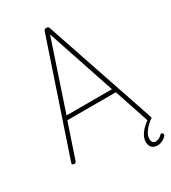

<svg xmlns="http://www.w3.org/2000/svg" viewBox="-382 -1608 1863 2087"><g transform="rotate(-30 550.0 -564.0)"><path d="M70 13Q54 10 50 3Q46 -4 51 -16L516 -1397Q520 -1410 527.5 -1415Q535 -1420 549 -1420Q564 -1420 571 -1415Q578 -1410 582 -1397L1049 -16Q1053 -4 1048 3Q1043 10 1029 13Q1015 15 1008 10.5Q1001 6 996 -10L854 -436H245L102 -10Q97 4 90.5 9.5Q84 15 70 13ZM264 -486H834L549 -1338ZM957 292Q919 292 892 268Q865 244 865 194Q865 167 876 139.5Q887 112 906.5 86Q926 60 952.5 36Q979 12 1011 -9L1049 -8V-2Q1026 15 1002 37.5Q978 60 958.5 84Q939 108 927 133.5Q915 159 915 183Q915 215 928.5 230Q942 245 963 245Q981 245 1002 236Q1023 227 1043 206Q1049 199 1056 198.5Q1063 198 1069 204Q1077 211 1078.5 219Q1080 227 1075 235Q1062 252 1042 265.5Q1022 279 1000 285.5Q978 292 957 292Z"/></g></svg>

Font: Playwrite BE WAL ExtraLight
Style: Regular
Weight: 250
Version: Version 1.002